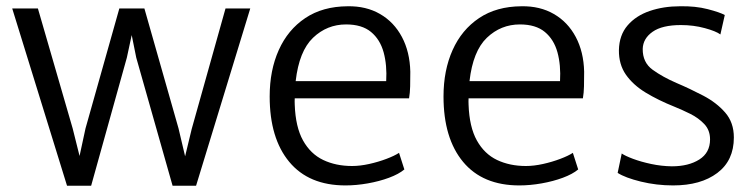

<svg xmlns="http://www.w3.org/2000/svg" viewBox="-20 -584 2412 613"><path d="M194 9 19 -557H101L212 -174L234 -86L253 -174L361 -557H441L550 -174L571 -85L592 -172L700 -557H779L606 9H531L415 -400L400.5 -472L385 -400L271 9Z M1083 8Q966 8 903.5 -67.2Q841 -142.5 841 -276Q841 -359.5 870 -424.2Q899 -489 954.5 -526.2Q1010 -563.5 1090 -564Q1149 -565 1193.5 -539.2Q1238 -513.5 1263.2 -466Q1288.5 -418.5 1290 -355Q1290 -329 1289.5 -308.2Q1289 -287.5 1286 -270H921Q920.5 -260.5 921 -250Q923.5 -178.5 947.5 -135.5Q971.5 -92.5 1012 -73.2Q1052.5 -54 1104 -54Q1129.5 -54 1158.8 -60.5Q1188 -67 1213.8 -76.8Q1239.5 -86.5 1254 -96L1271 -43Q1253 -28 1222 -16.5Q1191 -5 1154.2 1.5Q1117.5 8 1083 8ZM1085 -506Q1024 -506 979.5 -463.5Q935 -421 924 -325H1213Q1216 -376 1204.8 -417Q1193.5 -458 1164.5 -482Q1135.5 -506 1085 -506Z M1638 8Q1521 8 1458.5 -67.2Q1396 -142.5 1396 -276Q1396 -359.5 1425 -424.2Q1454 -489 1509.5 -526.2Q1565 -563.5 1645 -564Q1704 -565 1748.5 -539.2Q1793 -513.5 1818.2 -466Q1843.5 -418.5 1845 -355Q1845 -329 1844.5 -308.2Q1844 -287.5 1841 -270H1476Q1475.5 -260.5 1476 -250Q1478.5 -178.5 1502.5 -135.5Q1526.5 -92.5 1567 -73.2Q1607.5 -54 1659 -54Q1684.5 -54 1713.8 -60.5Q1743 -67 1768.8 -76.8Q1794.5 -86.5 1809 -96L1826 -43Q1808 -28 1777 -16.5Q1746 -5 1709.2 1.5Q1672.5 8 1638 8ZM1640 -506Q1579 -506 1534.5 -463.5Q1490 -421 1479 -325H1768Q1771 -376 1759.8 -417Q1748.5 -458 1719.5 -482Q1690.5 -506 1640 -506Z M1952 -32 1965 -94Q1975.5 -86.5 2000.8 -77Q2026 -67.5 2058.8 -60.5Q2091.5 -53.5 2125 -53Q2178.5 -53 2212.8 -74.8Q2247 -96.5 2247 -139Q2247 -168.5 2228.5 -188Q2210 -207.5 2183.8 -220.5Q2157.5 -233.5 2134 -243Q2081.5 -264 2041.2 -288.5Q2001 -313 1978.2 -345.8Q1955.5 -378.5 1956 -424Q1957 -472 1983.8 -503Q2010.5 -534 2054.5 -549Q2098.5 -564 2151 -564Q2200 -565 2239.5 -554.8Q2279 -544.5 2294 -536L2280 -474Q2266 -484.5 2230.2 -494.2Q2194.5 -504 2154 -504Q2094 -504 2063.5 -482.5Q2033 -461 2032 -428Q2031.5 -384.5 2063.8 -361.2Q2096 -338 2140 -319Q2183.5 -300.5 2225.5 -278.5Q2267.5 -256.5 2295.2 -224.8Q2323 -193 2323 -145Q2323 -71.5 2270.2 -31.8Q2217.5 8 2129 8Q2076 8 2026 -4.2Q1976 -16.5 1952 -32Z"/></svg>

Font: Merriweather Sans Light
Style: Regular
Weight: 300
Designer: Eben Sorkin
Foundry: Eben Sorkin
Version: Version 2.001; ttfautohint (v1.8.3)